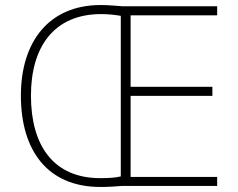

<svg xmlns="http://www.w3.org/2000/svg" viewBox="-20 -739 945 763"><path d="M380 -719C176 -719 63 -575 63 -359C63 -142 168 4 379 4C412 4 439 2 463 0H843V-36H499V-358H824V-394H499V-678H843V-714H469C435 -716 414 -719 380 -719ZM382 -683C416 -683 442 -679 460 -676V-38C440 -33 413 -31 379 -31C192 -31 103 -161 103 -359C103 -552 194 -683 382 -683Z"/></svg>

Font: Noto Sans Tamil ExtraLight
Style: Regular
Weight: 200
Designer: Jelle Bosma - Monotype Design Team
Foundry: Monotype Imaging Inc.
Version: Version 2.004